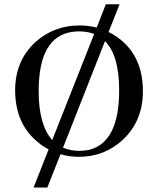

<svg xmlns="http://www.w3.org/2000/svg" viewBox="-20 -713 728 885"><path d="M346.7 -595.7Q227.5 -595.7 141.6 -517.6Q49.8 -431.6 49.8 -296.9Q49.8 -140.6 158.2 -54.7Q179.7 -37.1 204.1 -24.4L134.8 151.4H198.2L258.8 -2Q300.8 9.8 343.8 9.8Q461.9 9.8 546.9 -69.3Q638.7 -156.2 638.7 -293Q638.7 -455.1 524.4 -539.1Q502.9 -554.7 480.5 -565.4L531.2 -693.4H467.8L425.8 -585.9Q387.7 -595.7 346.7 -595.7ZM158.2 -293Q158.2 -545.9 315.4 -566.4Q330.1 -568.4 343.8 -568.4Q381.8 -568.4 414.1 -556.6L220.7 -67.4Q158.2 -137.7 158.2 -293ZM346.7 -17.6Q305.7 -17.6 270.5 -32.2L463.9 -523.4Q529.3 -458 529.3 -296.9Q529.3 -57.6 391.6 -22.5Q370.1 -17.6 346.7 -17.6Z"/></svg>

Font: Abhaya Libre Medium
Style: Regular
Weight: 500
Designer: Pushpananda Ekanayake, Sol Matas, Pathum Egodawatta
Foundry: Mooniak
Version: Version 1.050 ; ttfautohint (v1.6)